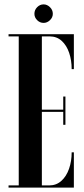

<svg xmlns="http://www.w3.org/2000/svg" viewBox="-20 -856 384 876"><path d="M19 0V-10H65.5V-690H19V-700H317V-540.5H307Q307 -581 295.5 -615Q284 -649 261.5 -669.5Q239 -690 206.5 -690H171V-355.5H268.5V-415.5H278.5V-286.5H268.5V-345.5H171V-10H204.5Q237 -10 260 -30.8Q283 -51.5 295 -86Q307 -120.5 307 -161H317V0ZM179 -751.5Q162 -751.5 149.5 -764Q137 -776.5 137 -793Q137 -810.5 149.5 -823.2Q162 -836 179 -836Q195 -836 208 -823.2Q221 -810.5 221 -793Q221 -776.5 208 -764Q195 -751.5 179 -751.5Z"/></svg>

Font: Imbue 100pt SemiBold
Style: Regular
Weight: 600
Designer: Tyler Finck
Foundry: Etcetera Type Company
Version: Version 1.102; ttfautohint (v1.8.3)